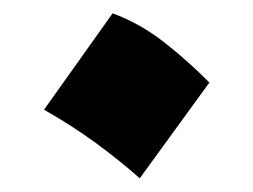

<svg xmlns="http://www.w3.org/2000/svg" viewBox="-20 -234 373 283"><path d="M146 -214.4Q187 -199.2 222.7 -171.1Q258.3 -143.1 288.6 -112.3L186 28.8Q155.8 2 120.6 -23.7Q85.4 -49.3 44.9 -72.3Z"/></svg>

Font: Pinar DS4-ExtraBold
Style: Regular
Weight: 800
Designer: Amin Abedi
Version: Version 2.000